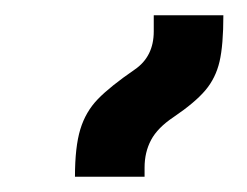

<svg xmlns="http://www.w3.org/2000/svg" viewBox="-20 -834 323 251"><path d="M156 -743Q181 -760 181 -793V-814H272Q272 -775 267 -753.5Q262 -732 248.5 -716Q235 -700 207 -681Q186 -667 177.5 -651Q169 -635 169 -615V-603H78Q78 -642 85 -665Q92 -688 108 -704.5Q124 -721 156 -743Z"/></svg>

Font: Noto Serif Armenian SmBd Narrow
Style: Regular
Weight: 600
Width: 4
Designer: Monotype Design team
Foundry: Monotype Imaging Inc.
Version: Version 1.000